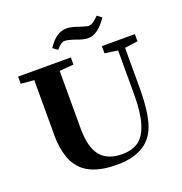

<svg xmlns="http://www.w3.org/2000/svg" viewBox="-149 -969 1057 1113"><g transform="rotate(-20 380.0 -412.5)"><path d="M479.5 -733.4Q450.7 -733.4 410.2 -749.5Q363.3 -765.6 342.8 -765.6Q321.3 -765.6 291.5 -729.5L262.7 -750.5Q313 -830.1 378.9 -830.1Q404.8 -830.1 447.8 -814.9Q496.1 -799.3 505.4 -799.3Q530.8 -799.3 568.8 -839.4L596.2 -818.4Q539.1 -733.4 479.5 -733.4ZM385.7 13.2Q271 13.2 205.1 -27.3Q174.8 -45.9 153.3 -74.5Q131.8 -103 121.1 -136.5Q110.4 -169.9 105.7 -201.2Q101.1 -232.4 101.1 -265.6V-611.8L20 -619.1V-663.1H345.2V-619.1L257.8 -611.8V-259.3Q257.8 -139.2 301.8 -86.7Q345.7 -34.2 435.1 -34.2Q497.1 -34.2 536.1 -62.3Q575.2 -90.3 595.9 -157.2Q616.7 -224.1 616.7 -334.5V-607.4L536.6 -619.1V-663.1H740.2V-619.1L659.7 -607.9V-361.8Q659.7 -207 629.9 -127.9Q577.6 13.2 385.7 13.2Z"/></g></svg>

Font: Elstob 6pt
Style: Bold
Weight: 700
Designer: Peter S. Baker
Version: Version 1.015